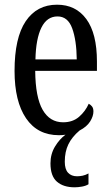

<svg xmlns="http://www.w3.org/2000/svg" viewBox="-20 -566 471 818"><path d="M298 232Q250 232 222.5 208Q195 184 195 130Q195 90 214.5 58Q234 26 259 8Q252 9 245.5 9.5Q239 10 231 10Q140 10 91 -62Q42 -134 42 -264Q42 -405 89.5 -475.5Q137 -546 223 -546Q303 -546 348 -484.5Q393 -423 393 -304V-264H130Q131 -152 161.5 -98.5Q192 -45 249 -45Q290 -45 317 -68.5Q344 -92 358 -124Q366 -120 372 -112.5Q378 -105 378 -91Q378 -71 364 -48.5Q350 -26 319 -10Q287 17 271.5 48.5Q256 80 256 123Q256 155 270 170Q284 185 308 185Q320 185 332 182.5Q344 180 357 173V219Q346 226 329 229Q312 232 298 232ZM307 -313Q306 -395 287.5 -445.5Q269 -496 225 -496Q180 -496 156.5 -448.5Q133 -401 131 -313Z"/></svg>

Font: Noto Serif Tamil ExtraCondensed
Style: Regular
Weight: 400
Width: 2
Designer: Indian Type Foundry, Tom Grace, and the Monotype Design Team
Foundry: Monotype Imaging Inc.
Version: Version 2.004; ttfautohint (v1.8.4.7-5d5b)